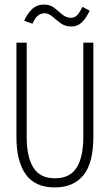

<svg xmlns="http://www.w3.org/2000/svg" viewBox="-20 -810 478 841"><path d="M220 11Q134 11 93 -46Q52 -103 52 -210V-623H97V-209Q97 -123 126 -76Q155 -29 221 -29Q286 -29 315.5 -75.5Q345 -122 345 -212V-623H389V-213Q389 -95 345 -42Q301 11 220 11ZM341 -780 373 -763Q355 -727 337 -710.5Q319 -694 292 -694Q265 -694 245.5 -708.5Q226 -723 209.5 -737.5Q193 -752 175 -752Q159 -752 146 -741.5Q133 -731 122 -706L86 -719Q100 -751 121 -770.5Q142 -790 173 -790Q200 -790 218 -775.5Q236 -761 253 -746.5Q270 -732 291 -732Q306 -732 317 -742.5Q328 -753 341 -780Z"/></svg>

Font: Inconsolata SemiCondensed Light
Style: Regular
Weight: 300
Width: 4
Monospace: yes
Designer: Raph Levien, Cyreal, Brenton Simpson
Foundry: Raph Levien, Cyreal, Google
Version: Version 3.100; ttfautohint (v1.8.4.7-5d5b)